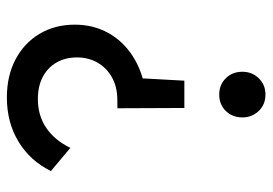

<svg xmlns="http://www.w3.org/2000/svg" viewBox="-134 -630 774 545"><g transform="rotate(-90 252.5 -357.0)"><path d="M219 -220.2 218.2 -410.2 244.5 -410.5Q280 -411 306.5 -426Q333 -441 347.8 -466.8Q362.5 -492.5 362.5 -525.2Q362.5 -558 348.1 -583Q333.8 -608 307.4 -622Q281 -636 244.5 -636Q197 -636 161.9 -611.8Q126.8 -587.5 105.8 -543.8L40 -599Q69 -658 123.4 -691Q177.8 -724 249 -724Q310.2 -724 356.9 -699.4Q403.5 -674.8 429.5 -631.2Q455.5 -587.8 455.5 -531.2Q455.5 -478.5 432.1 -436.4Q408.8 -394.2 366.2 -366.8Q323.8 -339.2 266.2 -330.5L304.8 -371L296.5 -220.2ZM257 10Q228.8 10 210.5 -9.1Q192.2 -28.2 192.2 -55.5Q192.2 -83.8 210.5 -102.5Q228.8 -121.2 257 -121.2Q285.2 -121.2 303.5 -102.5Q321.8 -83.8 321.8 -55.5Q321.8 -28.2 303.5 -9.1Q285.2 10 257 10Z"/></g></svg>

Font: Marine Company Thin
Style: Regular
Weight: 100
Designer: Rodrigo Fuenzalida
Foundry: fragTYPE
Version: Version 1.000